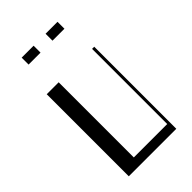

<svg xmlns="http://www.w3.org/2000/svg" viewBox="-237 -864 943 943"><g transform="rotate(-45 235.0 -392.0)"><path d="M70 -570H153V-48H385V-570H400V0H70ZM110 -784H193V-736H110ZM276 -784H359V-736H276Z"/></g></svg>

Font: Facade Sud
Style: Regular
Weight: 100
Designer: Éléonore Fines
Foundry: Velvetyne Type Foundry
Version: Version 1.001;Glyphs 3.2 (3202)